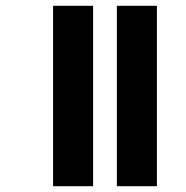

<svg xmlns="http://www.w3.org/2000/svg" viewBox="-20 -642 642 662"><path d="M383 0H521V-622H383ZM163 0H301V-622H163Z"/></svg>

Font: Noto Sans Gurmukhi Condensed ExtraBold
Style: Regular
Weight: 800
Width: 3
Designer: Jelle Bosma - Monotype Design Team
Foundry: Monotype Imaging Inc.
Version: Version 2.004